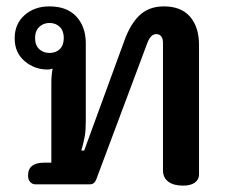

<svg xmlns="http://www.w3.org/2000/svg" viewBox="-20 -578 719 602"><path d="M491 -44V-444Q491 -457 485.5 -464Q480 -471 470 -471Q460 -471 453 -463Q446 -455 440 -438L282 -16Q279 -8 274 -4Q269 0 261 0H91Q82 0 75 -7Q68 -14 68 -28Q68 -68 119 -68H141V-319Q141 -342 145 -363Q138 -360 129 -360Q88 -360 57 -386.5Q26 -413 26 -458Q26 -503 57 -530.5Q88 -558 135 -558Q190 -558 219.5 -526Q249 -494 249 -442V-200Q249 -170 246 -152Q243 -134 235 -106H244L369 -448Q388 -502 417.5 -530Q447 -558 494 -558Q548 -558 576 -525.5Q604 -493 604 -437V-31Q604 -15 591 -5.5Q578 4 554 4Q524 4 507.5 -8.5Q491 -21 491 -44ZM180 -459Q180 -481 167.5 -493.5Q155 -506 135 -506Q116 -506 103 -493.5Q90 -481 90 -459Q90 -436 103 -424Q116 -412 135 -412Q155 -412 167.5 -424Q180 -436 180 -459Z"/></svg>

Font: Maitree Semibold
Style: Regular
Weight: 600
Designer: CadsonDemak Team
Foundry: CadsonDemak
Version: Version 1.000